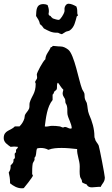

<svg xmlns="http://www.w3.org/2000/svg" viewBox="-31 -983 605 1033"><path d="M533 -28C533 -40 504 -189 500 -200C496 -211 481 -224 481 -235C478 -240 477 -244 477 -249C477 -290 465 -330 448 -368C440 -387 441 -409 436 -429C433 -437 428 -443 426 -451C423 -461 425 -471 423 -480C420 -490 413 -497 410 -506C393 -549 369 -690 336 -716C324 -725 310 -733 295 -733C278 -733 265 -736 255 -736C254 -736 253 -736 252 -735C250 -731 247 -729 242 -729C233 -705 215 -693 213 -664C200 -654 167 -592 167 -582C167 -575 170 -568 168 -561C166 -555 158 -546 158 -542C158 -538 161 -536 161 -532C161 -481 140 -468 129 -432C126 -422 129 -410 126 -400C121 -386 109 -377 103 -364C101 -358 102 -351 100 -345C95 -329 86 -315 74 -303H49C27 -279 -11 -283 -11 -240C-11 -217 9 -205 26 -193C39 -195 51 -195 65 -193C65 -193 65 -192 65 -191C65 -184 55 -181 55 -175C55 -172 56 -168 55 -164L49 -158C48 -156 48 -154 48 -152C48 -145 50 -139 49 -132L42 -126V-124C42 -106 38 -106 26 -93C27 -79 25 -67 16 -55C20 -38 23 -21 23 -4V3C40 17 62 30 85 30C89 30 93 30 97 29C99 28 146 -32 146 -38C146 -41 142 -44 142 -48C142 -66 142 -86 145 -103C147 -110 155 -120 155 -124C155 -128 154 -132 155 -135C156 -138 160 -139 161 -145C165 -158 163 -171 168 -184C174 -186 181 -187 188 -187C202 -187 217 -184 229 -177C252 -186 277 -187 301 -187C329 -187 356 -184 384 -181C382 -150 398 -120 398 -88C398 -70 396 -50 400 -32C402 -23 410 -17 410 -8C410 -6 410 -5 410 -3C417 4 427 5 436 10C441 22 452 25 464 25C477 25 490 22 503 22L510 23C519 4 533 -4 533 -28ZM355 -293C353 -292 350 -291 348 -291C338 -291 329 -300 319 -300C314 -300 312 -297 309 -297C302 -297 297 -302 290 -303C277 -305 263 -306 249 -306C238 -306 228 -302 217 -302C215 -302 212 -302 210 -303C216 -348 222 -409 252 -445V-474C258 -477 258 -485 261 -490C265 -495 272 -497 274 -503C278 -512 272 -533 281 -538C291 -526 298 -511 310 -500C309 -494 306 -488 306 -482C306 -462 320 -456 320 -444C320 -422 325 -428 329 -413C333 -398 330 -382 332 -368C337 -342 354 -319 355 -293ZM388 -901C388 -904 385 -907 385 -910C385 -923 385 -936 380 -948C368 -955 352 -963 338 -963C325 -963 316 -948 316 -937C316 -931 317 -924 315 -918C313 -909 294 -876 285 -876C277 -876 261 -881 253 -884C247 -891 247 -887 241 -897L235 -899C233 -902 231 -904 230 -907C231 -913 232 -918 232 -923C232 -935 229 -946 225 -956C218 -959 211 -961 203 -961C162 -961 165 -927 163 -897C172 -883 181 -871 184 -853C193 -847 199 -839 205 -830C230 -817 247 -806 277 -807H281C289 -803 295 -800 302 -799C309 -803 316 -808 323 -812C329 -815 337 -815 344 -819C370 -837 374 -867 382 -895L388 -899Z"/></svg>

Font: Margarine
Style: Regular
Weight: 400
Designer: Astigmatic (AOETI)
Foundry: Astigmatic (AOETI)
Version: Version 1.000